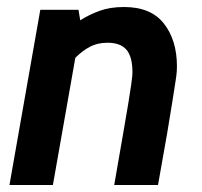

<svg xmlns="http://www.w3.org/2000/svg" viewBox="-20 -528 576 548"><path d="M7 0 95 -500H204L209 -470Q234 -486 264 -497Q294 -508 334 -508Q411 -508 448 -460.5Q485 -413 485 -339Q485 -333 484.5 -324Q484 -315 481 -296Q478 -277 472.5 -241.5Q467 -206 457 -147Q447 -88 431 0H306Q321 -87 331 -144Q341 -201 346.5 -235Q352 -269 354.5 -286.5Q357 -304 357.5 -311Q358 -318 358 -322Q358 -366 341 -386Q324 -406 287 -406Q258 -406 236.5 -394.5Q215 -383 195 -363L131 0Z"/></svg>

Font: Cabin VF Beta
Style: Italic
Weight: 400
Italic angle: -7°
Designer: Pablo Impallari
Foundry: Pablo Impallari. http://www.impallari.com Igino Marini. http://www.ikern.com
Version: Version 2.300